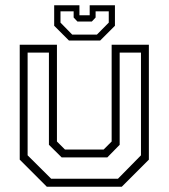

<svg xmlns="http://www.w3.org/2000/svg" viewBox="-20 -710 641 730"><path d="M158 0 55 -103V-540H196.5V-172L227 -141.5H374L404.5 -172V-540H546V-103L443 0ZM174.5 -30.5H428.5L516 -119.5V-510H435V-159.5L388 -111.5H214.5L166 -159.5V-510H85V-119.5ZM242 -556 186 -612V-690H282V-652H321V-690H417V-612L361 -556ZM254.5 -578.5H348.5L393.5 -624V-667H343.5V-643.5L329 -628H274.5L260 -643.5V-667H210V-624Z"/></svg>

Font: Tourney Thin Light
Style: Regular
Weight: 300
Version: Version 1.015